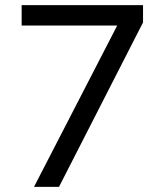

<svg xmlns="http://www.w3.org/2000/svg" viewBox="-20 -725 640 745"><path d="M112 0 457 -669 461 -626H64V-705H535V-638L209 0Z"/></svg>

Font: Nunito Sans 8pt
Style: Regular
Weight: 400
Version: Version 3.101;gftools[0.9.27]